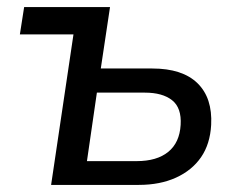

<svg xmlns="http://www.w3.org/2000/svg" viewBox="-20 -521 671 541"><path d="M124 0 187 -424H36L48 -501H290L264 -328H409Q494 -328 536.5 -286.5Q579 -245 575 -169Q572 -115 546.5 -78Q521 -41 476 -20.5Q431 0 371 0ZM225 -67H365Q422 -67 454 -93Q486 -119 489 -169Q492 -217 465 -238.5Q438 -260 388 -260H253Z"/></svg>

Font: Nunitoga
Style: Medium Italic
Weight: 500
Italic angle: -9°
Designer: Vernon Adams
Foundry: Vernon Adams
Version: Version 1.0